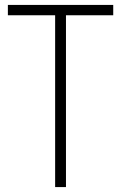

<svg xmlns="http://www.w3.org/2000/svg" viewBox="-20 -760 493 780"><path d="M204 -698H12V-740H440V-698H248V0H204Z"/></svg>

Font: Encode Sans Compressed
Style: ExtraLight
Weight: 200
Designer: Pablo Impallari, Andres Torresi
Foundry: Pablo Impallari, Andres Torresi
Version: Version 1.000; ttfautohint (v1.00) -l 8 -r 50 -G 200 -x 14 -